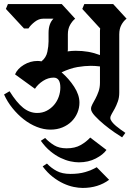

<svg xmlns="http://www.w3.org/2000/svg" viewBox="-42 -659 671 945"><path d="M328 -567Q314 -556 303 -536.5Q292 -517 292 -490V-422Q292 -418 292 -414Q292 -410 291 -406Q310 -409 330 -409Q364 -409 392.5 -404Q421 -399 450 -388V-497Q450 -502 450 -508Q450 -514 451 -519L363 -615L373 -639H515L581 -567Q566 -556 555.5 -536.5Q545 -517 545 -490V-203Q545 -179 538 -159.5Q531 -140 523 -125Q515 -110 508 -98.5Q501 -87 501 -78Q501 -70 509 -59.5Q517 -49 529 -39Q541 -29 553.5 -20Q566 -11 575 -5L559 17Q547 10 521.5 -7.5Q496 -25 470.5 -46Q445 -67 425.5 -88Q406 -109 406 -123Q406 -134 413 -146.5Q420 -159 428 -174Q436 -189 443 -208.5Q450 -228 450 -252V-332Q427 -335 405 -335Q375 -335 339.5 -329Q304 -323 261 -303Q297 -272 323 -232Q349 -192 349 -154Q349 -128 339 -104Q329 -80 310.5 -61.5Q292 -43 265.5 -32Q239 -21 206 -21Q173 -21 139 -34.5Q105 -48 75 -71.5Q45 -95 19.5 -126.5Q-6 -158 -22 -194L5 -210Q40 -154 72 -128.5Q104 -103 141 -103Q167 -103 188 -114Q209 -125 224 -142.5Q239 -160 247 -182.5Q255 -205 255 -228Q255 -277 222 -277Q195 -277 170 -261Q145 -245 130 -222L32 -293Q44 -321 75.5 -340Q107 -359 143 -359Q148 -359 152.5 -358.5Q157 -358 162 -357Q185 -375 191 -403.5Q197 -432 197 -455V-497Q197 -543 221 -567H170Q149 -567 129 -551.5Q109 -536 98 -519H76L-13 -615L-3 -639H262ZM482 79Q466 102 429.5 121Q393 140 346 140Q327 140 304 135Q281 130 256 118Q231 106 206 85.5Q181 65 159 34L180 20Q200 41 224.5 56Q249 71 286 71Q327 71 355 55Q383 39 402 18ZM495 226Q441 266 365 266Q345 266 320.5 261Q296 256 270 244Q244 232 217.5 211.5Q191 191 168 160L189 146Q210 168 237 182.5Q264 197 305 197Q346 197 377 188Q408 179 434 164Z"/></svg>

Font: Jaini Purva
Style: Regular
Weight: 400
Designer: Girish Dalvi, Maithili Shingre
Foundry: Ek Type
Version: Version 1.001;PS 1.000;hotconv 16.6.51;makeotf.lib2.5.65220